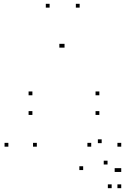

<svg xmlns="http://www.w3.org/2000/svg" viewBox="-20 -760 660 1008"><path d="M398.2 -720V-740H378.2V-720ZM240.5 -720V-740H220.5V-720ZM23.9 10V-10H3.9V10ZM173.4 10V-10H153.4V10ZM311.6 -509.9V-529.9H291.6V-509.9ZM318.8 -509.9V-529.9H298.8V-509.9ZM458.9 10V-10H438.9V10ZM616.5 10V-10H596.5V10ZM501.6 -156.6V-176.6H481.6V-156.6ZM501.6 -259.8V-279.8H481.6V-259.8ZM150.1 -259.8V-279.8H130.1V-259.8ZM150.1 -156.6V-176.6H130.1V-156.6ZM416.6 132.8V112.8H396.6V132.8ZM566.2 227.9V207.9H546.2V227.9ZM616.5 227.9V207.9H596.5V227.9ZM616.5 142.8V122.8H596.5V142.8ZM602 142.8V122.8H582V142.8ZM544.6 103.6V83.6H524.6V103.6ZM616.5 10V-10H596.5V10ZM513.8 -8.5V-28.5H493.8V-8.5Z"/></svg>

Font: Monaspace Argon Dots Var
Style: Regular
Weight: 400
Designer: Riley Cran and the Lettermatic Team
Version: Version 1.100 (Monaspace Argon Dots)